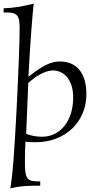

<svg xmlns="http://www.w3.org/2000/svg" viewBox="-23 -779 538 1065"><path d="M51.8 109.9Q56.2 48.8 60.5 -21.5Q64.9 -91.8 68.6 -164.3Q72.3 -236.8 75.4 -307.6Q78.6 -378.4 81.1 -439.7Q83.5 -501 84.7 -548.8Q85.9 -596.7 85.9 -624Q85.9 -649.4 83 -666Q80.1 -682.6 72 -692.4Q64 -702.1 49.8 -706.1Q35.6 -710 13.2 -710H-2.9V-732.9Q18.6 -733.9 37.1 -735.6Q55.7 -737.3 75 -740.2Q94.2 -743.2 115.5 -747.6Q136.7 -752 164.1 -758.8Q161.1 -735.8 158.2 -701.7Q155.3 -667.5 152.3 -628.7Q149.4 -589.8 146.5 -548.8Q143.6 -507.8 141.4 -470.5Q139.2 -433.1 137.5 -402.3Q135.7 -371.6 134.8 -353Q163.1 -375.5 186.5 -391.6Q210 -407.7 230.7 -418Q251.5 -428.2 270 -433.1Q288.6 -438 307.1 -438Q379.4 -438 417.7 -391.1Q456.1 -344.2 456.1 -255.9Q456.1 -198.7 435.3 -149.9Q414.6 -101.1 377.2 -65.7Q339.8 -30.3 288.6 -10.3Q237.3 9.8 176.8 9.8Q153.3 9.8 139.9 8.8Q126.5 7.8 118.2 6.8Q115.2 65.4 115.2 113.8Q115.2 146.5 116.9 168.2Q118.7 189.9 125.5 203.1Q132.3 216.3 146.2 221.7Q160.2 227.1 185.1 227.1H200.2V251Q176.8 251 156.2 251.2Q135.7 251.5 116.2 252.9Q96.7 254.4 76.7 257.3Q56.6 260.3 34.2 266.1Q35.6 255.9 37.8 241.9Q40 228 42.2 209Q44.4 189.9 46.9 165.5Q49.3 141.1 51.8 109.9ZM122.1 -36.6Q137.7 -30.3 161.1 -25.4Q184.6 -20.5 209 -20.5Q248.5 -20.5 280.5 -36.6Q312.5 -52.7 335.2 -81.5Q357.9 -110.4 370.4 -150.1Q382.8 -189.9 382.8 -237.8Q382.8 -277.3 373.3 -305.7Q363.8 -334 347.9 -352.3Q332 -370.6 312 -379.4Q292 -388.2 271 -388.2Q252.4 -388.2 232.9 -381.3Q213.4 -374.5 195.3 -364.3Q177.2 -354 161.4 -341.8Q145.5 -329.6 133.8 -318.8Z"/></svg>

Font: Simonetta
Style: Regular
Weight: 400
Version: Version 1.004